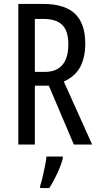

<svg xmlns="http://www.w3.org/2000/svg" viewBox="-20 -734 501 975"><path d="M199 -714Q309 -714 361 -664Q413 -614 413 -513Q413 -443 387.5 -394.5Q362 -346 304 -320L448 0H355L228 -299H157V0H73V-714ZM200 -638H157V-369H209Q266 -369 296.5 -404Q327 -439 327 -509Q327 -577 296 -607.5Q265 -638 200 -638ZM299 71Q289 108 269.5 149.5Q250 191 230 221H184V210Q190 192 196.5 164.5Q203 137 208.5 109Q214 81 216 61H299Z"/></svg>

Font: Noto Sans Gurmukhi ExtraCondensed
Style: Regular
Weight: 400
Width: 2
Designer: Jelle Bosma - Monotype Design Team
Foundry: Monotype Imaging Inc.
Version: Version 2.004; ttfautohint (v1.8.4.7-5d5b)